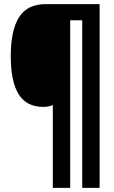

<svg xmlns="http://www.w3.org/2000/svg" viewBox="-20 -780 550 927"><path d="M461 127H377V-682H319V127H235V-273Q216 -264 188 -264Q108 -264 70 -325Q32 -386 32 -509Q32 -634 72 -697Q112 -760 200 -760H461Z"/></svg>

Font: Noto Sans Tamil ExtraCondensed Black
Style: Regular
Weight: 900
Width: 2
Designer: Jelle Bosma - Monotype Design Team
Foundry: Monotype Imaging Inc.
Version: Version 2.004; ttfautohint (v1.8.4.7-5d5b)